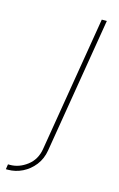

<svg xmlns="http://www.w3.org/2000/svg" viewBox="-227 -571 511 824"><g transform="rotate(15 28.5 -158.5)"><path d="M118.7 -522.5H141.1L41.5 79.1Q35.2 117.7 13.2 145.8Q-8.8 173.8 -39.6 189Q-70.3 204.1 -104 204.1H-112.8L-109.4 181.6H-100.6Q-60.1 181.6 -24.4 154.3Q11.2 127 19 79.1Z"/></g></svg>

Font: Inter 28pt Thin
Style: Italic
Weight: 250
Italic angle: -9.3988°
Designer: Rasmus Andersson
Foundry: rsms
Version: Version 4.001;git-66647c0bb